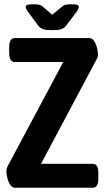

<svg xmlns="http://www.w3.org/2000/svg" viewBox="-20 -878 490 898"><path d="M50 0Q37 0 28 -13.5Q19 -27 14.5 -45Q10 -63 10 -76Q10 -79 10.5 -85.5Q11 -92 16 -101L276 -588H49Q23 -588 23 -631V-657Q23 -700 49 -700H398Q411 -700 420 -686.5Q429 -673 433.5 -655Q438 -637 438 -624Q438 -616 436.5 -611Q435 -606 431 -599L172 -112H414Q440 -112 440 -69V-43Q440 0 414 0ZM315 -858Q336 -858 342.5 -854.5Q349 -851 349 -845Q349 -841 345.5 -834.5Q342 -828 333 -816L290 -759Q280 -746 266.5 -741.5Q253 -737 224 -737Q196 -737 182 -741.5Q168 -746 158 -759L116 -816Q100 -837 100 -845Q100 -851 106.5 -854.5Q113 -858 134 -858Q147 -858 159 -856.5Q171 -855 179 -848L224 -809L272 -848Q279 -855 290 -856.5Q301 -858 315 -858Z"/></svg>

Font: Asap Condensed SemiBold
Style: Regular
Weight: 600
Width: 3
Designer: Pablo Cosgaya
Foundry: Omnibus-Type
Version: Version 3.001; ttfautohint (v1.8.4.7-5d5b)